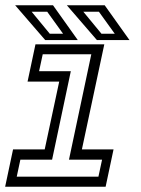

<svg xmlns="http://www.w3.org/2000/svg" viewBox="-20 -708 536 728"><path d="M-0.5 0 29.5 -141.5H149.5L204.5 -398.5H84.5L114.5 -540H375.5L290.5 -141.5H410.5L380.5 0ZM43.5 -38.2H353.2L367 -102.5H241.5L326.2 -502.2H142L128.2 -438H248.5L177.5 -102.5H57.2ZM471 -556H347.5L233.5 -688H377ZM415.2 -580 355 -663.5H296L364.8 -580ZM275 -556H151.5L37.5 -688H181ZM219.2 -580 159 -663.5H100L168.8 -580Z"/></svg>

Font: Tourney Thin
Style: Italic
Weight: 100
Italic angle: -12°
Designer: Tyler Finck
Foundry: Etcetera Type Co
Version: Version 1.015